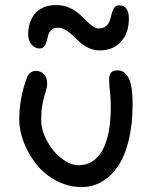

<svg xmlns="http://www.w3.org/2000/svg" viewBox="-20 -759 629 769"><path d="M138.2 -564.9Q118.7 -564.9 105.7 -581.5Q92.8 -598.1 92.8 -623Q92.8 -644.5 98.6 -664.1Q104.5 -683.6 117.2 -700.9Q129.9 -718.3 152.3 -728.5Q174.8 -738.8 205.1 -738.8Q231.9 -738.8 255.4 -729Q278.8 -719.2 294.4 -705.6Q310.1 -691.9 323.5 -678.2Q336.9 -664.6 349.9 -654.8Q362.8 -645 375 -645Q393.6 -645 404.8 -654.5Q416 -664.1 420.2 -677.7Q424.3 -691.4 427.7 -705.1Q431.2 -718.8 438 -728.3Q444.8 -737.8 457 -737.8Q496.1 -737.8 496.1 -684.1Q496.1 -627 464.6 -592Q433.1 -557.1 378.9 -557.1Q356.4 -557.1 336.2 -566.4Q315.9 -575.7 301 -589.1Q286.1 -602.5 272.5 -616Q258.8 -629.4 243.4 -638.7Q228 -647.9 212.9 -647.9Q195.8 -647.9 186.3 -639.4Q176.8 -630.9 173.3 -618.7Q169.9 -606.4 167 -594.2Q164.1 -582 157.5 -573.5Q150.9 -564.9 138.2 -564.9ZM307.1 -9.8Q252.9 -9.8 204.6 -35.9Q156.2 -62 124.8 -102.1Q93.3 -142.1 75.2 -189Q57.1 -235.8 57.1 -278.8Q57.1 -369.1 88.9 -450.2Q92.8 -460.9 102.1 -468Q111.3 -475.1 124 -475.1Q144 -475.1 156.5 -461.2Q168.9 -447.3 168.9 -424.8Q168.9 -410.2 163.1 -392.3Q157.2 -374.5 151.1 -346.4Q145 -318.4 145 -278.8Q145 -238.3 167.7 -195.6Q190.4 -152.8 225.8 -125Q261.2 -97.2 294.9 -97.2Q356.4 -97.2 390.1 -157Q423.8 -216.8 423.8 -334Q423.8 -362.8 420.4 -393.6Q417 -424.3 417 -439Q417 -457.5 424.3 -467.3Q431.6 -477.1 450.2 -477.1Q480 -477.1 495.6 -446Q511.2 -415 511.2 -342.8Q511.2 -260.7 495.4 -196.5Q479.5 -132.3 451.7 -92Q423.8 -51.8 387.2 -30.8Q350.6 -9.8 307.1 -9.8Z"/></svg>

Font: Shantell Sans Irregular
Style: Regular
Weight: 400
Designer: Stephen Nixon, Anya Danilova, Shantell Martin
Foundry: Arrow Type
Version: Version 1.006;[9816181b4]